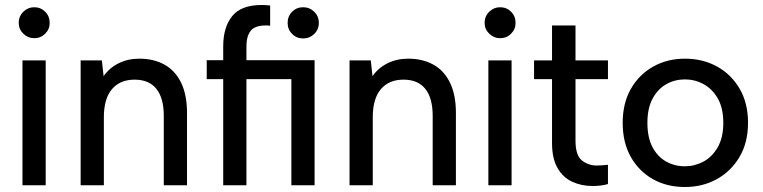

<svg xmlns="http://www.w3.org/2000/svg" viewBox="-20 -742 3055 769"><path d="M70 0V-500H163V0ZM117 -589Q92 -589 73.5 -607Q55 -625 55 -650Q55 -677 73.5 -695Q92 -713 117 -713Q143 -713 161 -695Q179 -677 179 -650Q179 -625 161 -607Q143 -589 117 -589Z M303 0V-500H388L395 -437Q418 -470 455 -488.5Q492 -507 538 -507Q596 -507 639 -483Q682 -459 705.5 -410.5Q729 -362 729 -290V0H636V-278Q636 -349 606.5 -386Q577 -423 519 -423Q461 -423 428.5 -385Q396 -347 396 -272V0Z M874 0V-425H808V-501H874V-556Q874 -633 910 -677.5Q946 -722 1028 -722Q1036 -722 1044.5 -721.5Q1053 -721 1062 -720V-639Q1057 -640 1052.5 -640Q1048 -640 1044 -640Q1001 -640 984 -618.5Q967 -597 967 -556V-501H1240V0H1147V-425H967V0ZM1194 -588Q1168 -588 1150 -606Q1132 -624 1132 -650Q1132 -677 1150 -695Q1168 -713 1194 -713Q1220 -713 1238.5 -695Q1257 -677 1257 -650Q1257 -624 1238.5 -606Q1220 -588 1194 -588Z M1380 0V-500H1465L1472 -437Q1495 -470 1532 -488.5Q1569 -507 1615 -507Q1673 -507 1716 -483Q1759 -459 1782.5 -410.5Q1806 -362 1806 -290V0H1713V-278Q1713 -349 1683.5 -386Q1654 -423 1596 -423Q1538 -423 1505.5 -385Q1473 -347 1473 -272V0Z M1936 0V-500H2029V0ZM1983 -589Q1958 -589 1939.5 -607Q1921 -625 1921 -650Q1921 -677 1939.5 -695Q1958 -713 1983 -713Q2009 -713 2027 -695Q2045 -677 2045 -650Q2045 -625 2027 -607Q2009 -589 1983 -589Z M2415 -5Q2403 -1 2386.5 1Q2370 3 2353 3Q2309 3 2272 -14Q2235 -31 2213 -69Q2191 -107 2191 -169V-425H2119V-500H2191V-640H2285V-500H2415V-425H2285V-179Q2285 -120 2310.5 -99.5Q2336 -79 2371 -79Q2380 -79 2392.5 -80Q2405 -81 2415 -82Z M2723 7Q2651 7 2595 -24.5Q2539 -56 2506.5 -113.5Q2474 -171 2474 -250Q2474 -329 2507 -386.5Q2540 -444 2596.5 -475.5Q2653 -507 2723 -507Q2795 -507 2852 -475.5Q2909 -444 2942.5 -386.5Q2976 -329 2976 -250Q2976 -171 2942 -113.5Q2908 -56 2851 -24.5Q2794 7 2723 7ZM2723 -76Q2762 -76 2797 -94.5Q2832 -113 2854.5 -152Q2877 -191 2877 -250Q2877 -309 2855 -347.5Q2833 -386 2798 -405Q2763 -424 2723 -424Q2683 -424 2649 -405Q2615 -386 2594 -347.5Q2573 -309 2573 -250Q2573 -191 2593.5 -152.5Q2614 -114 2648 -95Q2682 -76 2723 -76Z"/></svg>

Font: Envelope Sans Variable
Style: Regular
Weight: 500
Designer: Andreas Rasmussen / Norman Anderson
Foundry: mail.de GmbH
Version: Version 1.150